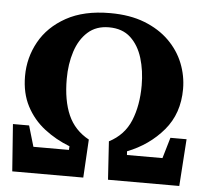

<svg xmlns="http://www.w3.org/2000/svg" viewBox="-50 -728 836 781"><g transform="rotate(5 368.5 -338.0)"><path d="M28 0 14 -192H80L105 -107H250L251 -122Q194 -144 147.5 -180Q101 -216 73.5 -268.5Q46 -321 46 -391Q46 -466 82 -531Q118 -596 190 -636Q262 -676 369 -676Q450 -676 510 -652.5Q570 -629 610.5 -589Q651 -549 671 -498.5Q691 -448 691 -394Q691 -294 633 -225.5Q575 -157 486 -122L487 -107H632L657 -192H723L710 0H419L409 -156Q471 -188 496.5 -250Q522 -312 522 -394Q522 -454 506.5 -505Q491 -556 457.5 -587Q424 -618 369 -618Q317 -618 283 -587.5Q249 -557 232.5 -506Q216 -455 216 -394Q216 -306 242 -247Q268 -188 327 -156L318 0Z"/></g></svg>

Font: Source Serif Pro
Style: Bold
Weight: 700
Designer: Frank Grießhammer
Foundry: Adobe Systems Incorporated
Version: Version 3.001;hotconv 1.0.111;makeotfexe 2.5.65597